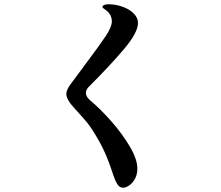

<svg xmlns="http://www.w3.org/2000/svg" viewBox="-20 -829 1040 903"><path d="M508 -20Q481 -104 446 -165.5Q411 -227 388.5 -254Q366 -281 329 -321Q292 -361 292 -387Q292 -398 297.5 -409.5Q303 -421 315 -437L381 -526Q450 -618 478 -660.5Q506 -703 506 -728Q506 -765 470 -787Q462 -792 462 -797Q462 -802 469.5 -805.5Q477 -809 490 -809Q522 -809 554.5 -798Q587 -787 608 -766.5Q629 -746 629 -721Q629 -676 563.5 -598.5Q498 -521 397 -420Q384 -407 384 -392Q384 -374 404 -357Q452 -317 503.5 -258.5Q555 -200 590.5 -140Q626 -80 626 -36Q626 -8 614.5 12.5Q603 33 587 43.5Q571 54 559 54Q542 54 531 36Q520 18 508 -20Z"/></svg>

Font: Shippori Antique
Style: Regular
Weight: 400
Designer: FONTDASU
Foundry: FONTDASU / Google Inc. / but / Adobe
Version: Version 2.001